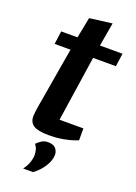

<svg xmlns="http://www.w3.org/2000/svg" viewBox="-159 -698 691 974"><g transform="rotate(20 186.0 -210.5)"><path d="M159.3 9.3Q102.8 9.3 79 -6.2Q55.3 -21.7 55.3 -55.7Q55.3 -63.7 57.3 -77.2Q59.3 -90.7 60.3 -100.7L117.5 -436.1H31.7L41.3 -507H129.3L151.2 -618.8L272.6 -634.3L250.4 -507H372.4L362.3 -436.1H239.3L186.6 -83.2H315.4V-18.8Q312.4 -17.6 291.9 -10.3Q271.4 -3.1 237.5 3.1Q203.6 9.3 159.3 9.3ZM97.7 212.5Q113.6 191.8 121.4 169.5Q129.2 147.2 129.2 128.8Q129.2 115 125.5 101Q121.8 87.1 111.6 73.9Q123.6 61.9 137.6 52.8Q151.7 43.7 171.5 43.7Q201.2 43.7 213.6 58.7Q226 73.6 226 92.6Q226 122.1 204.8 155.6Q183.6 189 151.2 212.5Z"/></g></svg>

Font: Faustina Light
Style: Italic
Weight: 300
Italic angle: -8°
Designer: Alfonso Garcia
Foundry: http://www.omnibus-type.com
Version: Version 1.200